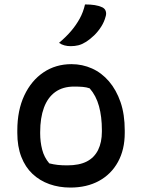

<svg xmlns="http://www.w3.org/2000/svg" viewBox="-20 -834 640 865"><path d="M302 -545Q351 -545 394.5 -525.5Q438 -506 471 -467.5Q504 -429 523 -374Q542 -319 542 -246V-235Q542 -160 511.5 -104.5Q481 -49 426 -19Q371 11 297 11Q246 11 202.5 -4.5Q159 -20 126.5 -50.5Q94 -81 76 -127.5Q58 -174 58 -235V-246Q58 -337 89.5 -404Q121 -471 176 -508Q231 -545 302 -545ZM314 -444Q263 -444 229 -419.5Q195 -395 178 -349Q161 -303 161 -239V-233Q161 -195 170 -160Q179 -125 202 -98Q222 -93 240.5 -91Q259 -89 283 -89Q337 -89 371 -106.5Q405 -124 422 -158.5Q439 -193 439 -241V-248Q439 -308 426 -355.5Q413 -403 384 -436Q370 -441 353 -442.5Q336 -444 314 -444ZM363 -814Q388 -814 407 -811Q426 -808 441 -801Q453 -795 456.5 -783.5Q460 -772 456 -760Q450 -736 436 -714Q422 -692 404 -674.5Q386 -657 365 -644Q349 -634 333 -630Q317 -626 298 -626Q284 -626 270.5 -629.5Q257 -633 246 -641Q278 -668 300.5 -694.5Q323 -721 339 -750Q355 -779 363 -814Z"/></svg>

Font: Recursive Casual Medium
Style: Regular
Weight: 500
Version: Version 1.047